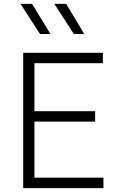

<svg xmlns="http://www.w3.org/2000/svg" viewBox="-20 -973 630 993"><path d="M100 0V-700H512V-646H158V-398H472V-344H158V-54H515V0ZM416 -797H362L261 -953H322ZM241 -797H187L86 -953H146Z"/></svg>

Font: Geologica Thin
Style: Regular
Weight: 100
Version: Version 1.010;gftools[0.9.28]